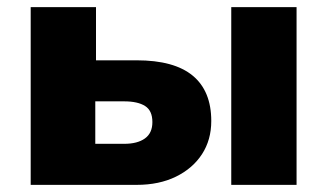

<svg xmlns="http://www.w3.org/2000/svg" viewBox="-20 -518 917 538"><path d="M66 0V-498H249V-349H363Q468 -349 520 -306Q572 -263 572 -179Q572 -126 546 -86Q520 -46 473 -23Q426 0 363 0ZM247 -115H328Q365 -115 386 -130Q407 -145 407 -176Q407 -208 386.5 -221Q366 -234 328 -234H247ZM628 0V-498H811V0Z"/></svg>

Font: Nunito Sans 10pt Black
Style: Regular
Weight: 900
Designer: Vernon Adams
Foundry: Vernon Adams
Version: Version 3.101;gftools[0.9.27]